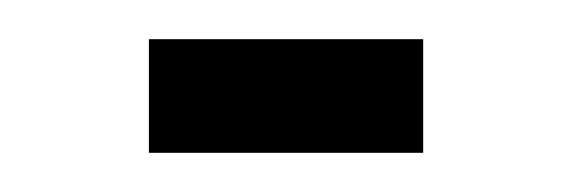

<svg xmlns="http://www.w3.org/2000/svg" viewBox="-20 -368 290 98"><path d="M56 -290H196V-348H56Z"/></svg>

Font: Inconsolata UltraCondensed Thin
Style: Regular
Weight: 100
Width: 1
Monospace: yes
Designer: Raph Levien, Cyreal, Brenton Simpson
Foundry: Raph Levien, Cyreal, Google
Version: Version 3.100